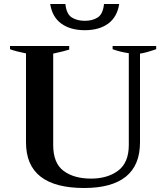

<svg xmlns="http://www.w3.org/2000/svg" viewBox="-20 -930 831 960"><path d="M231 -910H307Q312 -860 338.5 -843Q365 -826 404 -826Q443 -826 469 -843Q495 -860 500 -910H576Q566 -845 521 -812Q476 -779 404 -779Q332 -779 286.5 -812Q241 -845 231 -910ZM110 -218V-663Q59 -673 30 -684V-700H326V-682Q302 -674 246 -662V-205Q246 -114 298 -75.5Q350 -37 435 -37Q518 -37 571 -77Q624 -117 624 -205V-664Q581 -670 543 -684V-700H761V-684Q706 -665 680 -662V-218Q680 -104 609.5 -47Q539 10 401 10Q110 10 110 -218Z"/></svg>

Font: Trirong SemiBold
Style: Regular
Weight: 600
Designer: Katatrad Team
Foundry: CadsonDemak
Version: Version 1.000